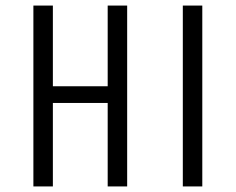

<svg xmlns="http://www.w3.org/2000/svg" viewBox="-20 -670 847 690"><path d="M100 0V-650H170V-360H367V-650H437V0H367V-300H170V0Z M637 0V-650H707V0Z"/></svg>

Font: Unica One
Style: Regular
Weight: 400
Designer: Eduardo Rodriguez Tunni
Foundry: Eduardo Rodriguez Tunni
Version: Version 2.000; ttfautohint (v1.8.4.7-5d5b);gftools[0.9.23]